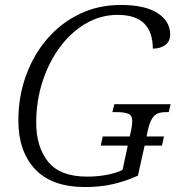

<svg xmlns="http://www.w3.org/2000/svg" viewBox="-20 -744 708 774"><path d="M323 10Q189 10 121.5 -62Q54 -134 54 -258Q54 -354 84.5 -438.5Q115 -523 170 -587Q225 -651 300.5 -687.5Q376 -724 467 -724Q565 -724 615.5 -691Q666 -658 666 -605Q666 -577 646 -562.5Q626 -548 596 -548Q596 -614 561.5 -649Q527 -684 454 -684Q386 -684 326.5 -649.5Q267 -615 222 -554.5Q177 -494 151.5 -415.5Q126 -337 126 -249Q126 -152 174 -92Q222 -32 332 -32Q371 -32 409.5 -39Q448 -46 474 -59L495 -157H386L394 -194H503L507 -212Q513 -238 513 -258Q513 -279 497 -285.5Q481 -292 450 -292H433L441 -324H668L660 -292H650Q631 -292 617 -287Q603 -282 592.5 -265Q582 -248 574 -210L571 -194H641L633 -157H563L536 -36Q485 -13 434.5 -1.5Q384 10 323 10Z"/></svg>

Font: Noto Serif Light
Style: Italic
Weight: 300
Italic angle: -12°
Designer: Monotype Design Team
Foundry: Monotype Imaging Inc.
Version: Version 2.013